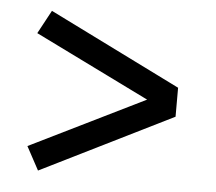

<svg xmlns="http://www.w3.org/2000/svg" viewBox="-39 -598 579 515"><g transform="rotate(5 250.0 -340.0)"><path d="M81 -125 47 -188 356 -340 47 -492 81 -555 436 -379V-301Z"/></g></svg>

Font: Iosevka Julsh Curly
Style: Regular
Weight: 400
Designer: Belleve Invis
Foundry: Belleve Invis
Version: Version 15.0.2; ttfautohint (v1.8.4)